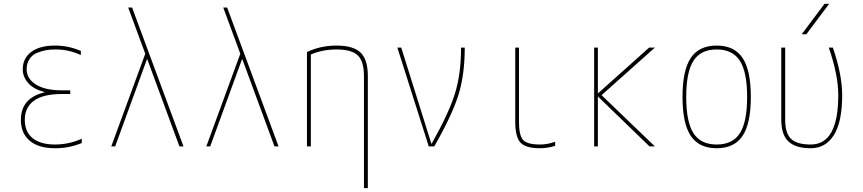

<svg xmlns="http://www.w3.org/2000/svg" viewBox="-20 -770 4540 1010"><path d="M213.9 -286.1Q156.2 -300.8 127.9 -333.5Q99.6 -366.2 99.6 -405.3Q99.6 -462.9 144 -496.6Q188.5 -530.3 269.5 -530.3Q340.8 -530.3 405.3 -502V-480.5Q339.8 -510.7 269.5 -509.8Q244.1 -509.8 222.2 -505.9Q200.2 -502 175.3 -492.2Q150.4 -482.4 135.3 -459.5Q120.1 -436.5 120.1 -405.3Q120.1 -356.4 168.5 -325.7Q216.8 -294.9 304.7 -294.9H349.6V-275.4H304.7Q207 -275.4 158.7 -240.2Q110.4 -205.1 110.4 -139.6Q110.4 -76.2 151.9 -43Q193.4 -9.8 269.5 -9.8Q341.8 -9.8 410.2 -40V-17.6Q339.8 10.7 269.5 9.8Q182.6 9.8 136.2 -29.8Q89.8 -69.3 89.8 -139.6Q89.8 -253.9 213.9 -284.2Z M754.9 -458H752.9L585.9 0H565.4L744.1 -487.3L654.3 -730.5H674.8L945.3 0H923.8Z M1254.9 -458H1252.9L1085.9 0H1065.4L1244.1 -487.3L1154.3 -730.5H1174.8L1445.3 0H1423.8Z M1750 -530.3Q1838.9 -530.3 1877 -493.2Q1915 -456.1 1915 -370.1V219.7H1894.5V-370.1Q1894.5 -447.3 1862.3 -478.5Q1830.1 -509.8 1750 -509.8Q1676.8 -509.8 1615.2 -483.4V0H1594.7V-496.1Q1666 -530.3 1750 -530.3Z M2249 -14.6H2251Q2342.8 -177.7 2374 -280.3Q2405.3 -382.8 2405.3 -519.5H2424.8Q2424.8 -379.9 2392.6 -273.9Q2360.4 -168 2264.6 0H2235.4L2070.3 -519.5H2090.8Z M2710 -519.5V-129.9Q2710 -57.6 2731.9 -33.7Q2753.9 -9.8 2820.3 -9.8Q2860.4 -9.8 2900.4 -24.4V-2.9Q2861.3 9.8 2820.3 9.8Q2745.1 9.8 2717.8 -20Q2690.4 -49.8 2690.4 -129.9V-519.5Z M3424.8 0H3396.5L3125 -262.7V0H3105.5V-519.5H3125V-278.3L3394.5 -519.5H3424.8L3144.5 -269.5Z M3886.2 -55.2Q3842.8 9.8 3750 9.8Q3657.2 9.8 3613.8 -55.2Q3570.3 -120.1 3570.3 -260.3Q3570.3 -400.4 3613.8 -465.3Q3657.2 -530.3 3750 -530.3Q3842.8 -530.3 3886.2 -465.3Q3929.7 -400.4 3929.7 -260.3Q3929.7 -120.1 3886.2 -55.2ZM3627.9 -69.3Q3666 -9.8 3750 -9.8Q3834 -9.8 3872.1 -69.3Q3910.2 -128.9 3910.2 -259.8Q3910.2 -390.6 3872.1 -450.2Q3834 -509.8 3750 -509.8Q3666 -509.8 3627.9 -450.2Q3589.8 -390.6 3589.8 -259.8Q3589.8 -128.9 3627.9 -69.3Z M4245.1 9.8Q4165 9.8 4127.4 -25.9Q4089.8 -61.5 4089.8 -139.6V-519.5H4110.4V-139.6Q4110.4 -69.3 4141.1 -39.6Q4171.9 -9.8 4245.1 -9.8Q4389.6 -9.8 4389.6 -269.5Q4389.6 -376 4339.8 -519.5H4361.3Q4410.2 -377 4410.2 -269.5Q4410.2 -128.9 4366.7 -59.6Q4323.2 9.8 4245.1 9.8ZM4221.7 -589.8H4197.3L4317.4 -750H4341.8Z"/></svg>

Font: Mgen+ 1mn thin
Style: Regular
Weight: 100
Designer: [Source Han Sans]
Ryoko NISHIZUKA  (kana & ideographs); Paul D. Hunt (Latin, Greek & Cyrillic); Wenlong ZHANG  (bopomofo
Version: Version 1.059.20150602